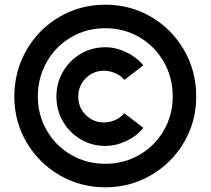

<svg xmlns="http://www.w3.org/2000/svg" viewBox="-20 -791 897 817"><path d="M41 -380Q41 -488 92.5 -577.5Q144 -667 232.5 -719Q321 -771 428 -771Q535 -771 623.5 -719Q712 -667 763.5 -577.5Q815 -488 815 -380Q815 -274 763 -185.5Q711 -97 622.5 -45.5Q534 6 428 6Q322 6 233.5 -45.5Q145 -97 93 -185.5Q41 -274 41 -380ZM715 -380Q715 -461 677 -527.5Q639 -594 573.5 -632.5Q508 -671 428 -671Q348 -671 282.5 -632.5Q217 -594 179 -527.5Q141 -461 141 -380Q141 -302 179 -236Q217 -170 283 -132Q349 -94 428 -94Q507 -94 573 -132Q639 -170 677 -236Q715 -302 715 -380ZM220 -380Q220 -438 248 -486Q276 -534 323.5 -562Q371 -590 428 -590Q473 -590 517 -569Q561 -548 590 -513L509 -451Q493 -470 469.5 -480Q446 -490 422 -490Q377 -490 345 -458Q313 -426 313 -380Q313 -334 345 -302Q377 -270 422 -270Q446 -270 469.5 -280Q493 -290 509 -309L590 -247Q562 -212 517.5 -191Q473 -170 428 -170Q371 -170 323.5 -198Q276 -226 248 -274Q220 -322 220 -380Z"/></svg>

Font: Open Sauce Sans Black
Style: Regular
Weight: 900
Designer: Alfredo Marco Pradil
Foundry: Creative Sauce Fz LLC
Version: Version 1.477